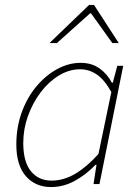

<svg xmlns="http://www.w3.org/2000/svg" viewBox="-20 -744 564 776"><path d="M186 12Q123 12 84.5 -32Q46 -76 46 -160Q46 -229 67.5 -289Q89 -349 126.5 -394Q164 -439 210.5 -464.5Q257 -490 306 -490Q350 -490 381.5 -468Q413 -446 432 -410H436L454 -478H478L382 0H358L370 -78H366Q329 -39 283 -13.5Q237 12 186 12ZM188 -14Q238 -14 285.5 -42.5Q333 -71 378 -122L430 -372Q402 -422 371 -443Q340 -464 304 -464Q259 -464 217.5 -438.5Q176 -413 144 -370.5Q112 -328 93 -275Q74 -222 74 -166Q74 -90 105 -52Q136 -14 188 -14ZM180 -570 340 -724H360L460 -570H434L348 -690H344L210 -570Z"/></svg>

Font: Source Sans 3
Style: Italic
Weight: 200
Italic angle: -11°
Designer: Paul D. Hunt
Foundry: Adobe
Version: Version 3.046;hotconv 1.0.118;makeotfexe 2.5.65603